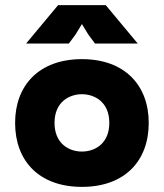

<svg xmlns="http://www.w3.org/2000/svg" viewBox="-20 -713 640 750"><path d="M300 -345C348 -345 407 -316 407 -233C407 -154 353 -121 300 -121C247 -121 193 -154 193 -233C193 -316 252 -345 300 -345ZM39 -233C39 -84 133 17 300 17C467 17 561 -84 561 -233C561 -380 467 -482 300 -482C133 -482 39 -380 39 -233ZM82 -543H249L275 -578L300 -619L325 -578L351 -543H518L393 -693H207Z"/></svg>

Font: Kreadon Extra Bold
Style: Regular
Weight: 800
Designer: kohakuno
Foundry: StudioGnu
Version: Version 1.000;Glyphs 3.1.2 (3151)